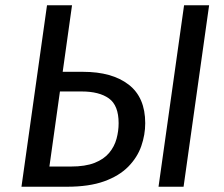

<svg xmlns="http://www.w3.org/2000/svg" viewBox="-20 -709 852 729"><path d="M678.9 -689.1H774L677 0H581.9ZM61.5 0 158.5 -689.1H253.5L167.6 -76.7H249.1Q303.9 -76.7 339.2 -90.6Q374.6 -104.6 394.5 -128.6Q414.4 -152.5 422.4 -181.9Q430.4 -211.3 430.4 -241.2Q430.4 -308.8 393.5 -335.3Q356.7 -361.7 290 -361.7H191.5L201.6 -436.3H295.3Q405.4 -436.3 468.4 -387.8Q531.4 -339.3 531.4 -241.3Q531.4 -197.3 516.4 -154.2Q501.4 -111.2 466.9 -76.1Q432.4 -41.1 375.4 -20.5Q318.3 0 234.3 0Z"/></svg>

Font: Fira Sans Variable
Style: Italic
Weight: 397
Italic angle: -8°
Designer: Carrois Corporate & Edenspiekermann AG
Foundry: Carrois Corporate GbR & Edenspiekermann AG
Version: Version 4.202